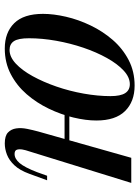

<svg xmlns="http://www.w3.org/2000/svg" viewBox="90 -659 583 803"><g transform="rotate(-90 381.5 -257.5)"><path d="M159 -279H343V-259H159ZM123 0H18L151 -430Q155 -441 157.5 -454.5Q160 -468 157 -478Q154 -488 139 -488Q119 -488 101 -467Q83 -446 63 -394L48 -352H29L56 -426Q71 -467 92 -489Q113 -511 136.5 -520Q160 -529 183 -529Q215 -529 229 -515.5Q243 -502 246 -481Q249 -460 244 -435.5Q239 -411 233 -389ZM574 -509Q545 -509 517 -483Q489 -457 464.5 -412.5Q440 -368 421 -313Q402 -258 391.5 -199Q381 -140 381 -87Q381 -45 393.5 -25.5Q406 -6 431 -6Q460 -6 488 -32Q516 -58 540.5 -102Q565 -146 583.5 -200.5Q602 -255 612.5 -314Q623 -373 623 -428Q623 -472 611 -490.5Q599 -509 574 -509ZM279 -146Q279 -190 291.5 -242Q304 -294 328.5 -345Q353 -396 389 -437.5Q425 -479 473 -504Q521 -529 580 -529Q647 -529 686 -489.5Q725 -450 725 -369Q725 -325 713 -273Q701 -221 676.5 -170Q652 -119 616 -77.5Q580 -36 532 -11Q484 14 425 14Q358 14 318.5 -26Q279 -66 279 -146Z"/></g></svg>

Font: Playfair Display Medium
Style: Italic
Weight: 500
Italic angle: -14°
Designer: Claus Eggers Sørensen
Foundry: Claus Eggers Sørensen
Version: Version 1.203